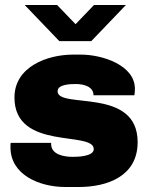

<svg xmlns="http://www.w3.org/2000/svg" viewBox="-20 -740 599 770"><path d="M485 -720H357L283 -643L209 -720H79L218 -575H346ZM304 -521H273C169 -521 38 -472 38 -349C38 -134 356 -217 356 -142C356 -112 290 -111 271 -111C236 -111 185 -120 185 -163V-167H23C22 -164 22 -161 22 -158V-149C22 -40 136 10 243 10H295C412 10 532 -34 532 -170C532 -393 211 -301 211 -374C211 -403 266 -403 285 -403C313 -403 355 -394 355 -358H519C519 -362 521 -370 521 -384C521 -478 392 -521 304 -521Z"/></svg>

Font: Chivo Light
Style: Bold
Weight: 900
Designer: Hector Gatti
Foundry: Omnibus-Type
Version: Version 1.003;PS 001.003;hotconv 1.0.70;makeotf.lib2.5.58329